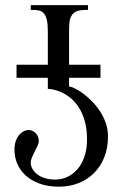

<svg xmlns="http://www.w3.org/2000/svg" viewBox="-20 -701 463 737"><path d="M394.5 -177.2Q394.5 -132.3 380.1 -96.7Q365.7 -61 340.3 -36.1Q314.9 -11.2 280.8 2.2Q246.6 15.6 206.5 15.6Q164.1 15.6 132.1 3.9Q100.1 -7.8 78.6 -27.3Q57.1 -46.9 46.4 -72.3Q35.6 -97.7 35.6 -125Q35.6 -148.9 42.2 -163.8Q48.8 -178.7 57.6 -187.3Q66.4 -195.8 75.4 -199Q84.5 -202.1 89.4 -202.1Q95.7 -202.1 102.8 -199.5Q109.9 -196.8 115.7 -191.4Q121.6 -186 125.2 -178Q128.9 -169.9 128.9 -159.7Q128.9 -151.4 124 -141.1Q119.1 -130.9 113.5 -119.9Q107.9 -108.9 103 -97.7Q98.1 -86.4 98.1 -76.2Q98.1 -64.9 104 -53.7Q109.9 -42.5 121.6 -33Q133.3 -23.4 150.9 -17.6Q168.5 -11.7 191.9 -11.7Q216.8 -11.7 238.8 -22Q260.7 -32.2 277.6 -51.8Q294.4 -71.3 304.2 -100.1Q314 -128.9 314 -165.5Q314 -206.1 305.4 -236.1Q296.9 -266.1 283 -287.8Q269 -309.6 252.2 -323.5Q235.4 -337.4 218.5 -345.5Q201.7 -353.5 187 -356.7Q172.4 -359.9 163.6 -359.9V-402.3H43.5V-452.6H163.6V-580.6Q163.6 -608.4 159.7 -624.5Q155.8 -640.6 149.9 -647.5Q142.1 -657.7 131.3 -660.4Q120.6 -663.1 98.1 -663.1V-681.2H317.9V-663.1Q289.1 -663.1 276.6 -658.7Q264.2 -654.3 257.8 -645.5Q251 -637.2 248 -623.5Q245.1 -609.9 245.1 -580.6V-452.6H365.7V-402.3H245.1V-368.7Q252 -368.7 265.9 -362.3Q279.8 -356 296.4 -344Q313 -332 330.3 -314.9Q347.7 -297.9 362.1 -276.6Q376.5 -255.4 385.5 -230.2Q394.5 -205.1 394.5 -177.2Z"/></svg>

Font: Doulos SIL Compact
Style: Regular
Weight: 400
Designer: Walt Agee, Victor Gaultney, Peter Martin, Debbi Hosken
Foundry: SIL International
Version: Version 4.110; 2011; Maintenance release ; LnSpcTght